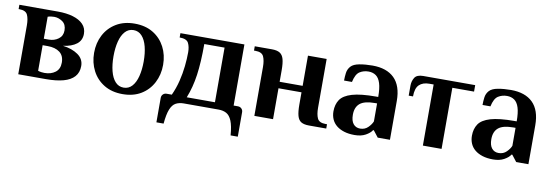

<svg xmlns="http://www.w3.org/2000/svg" viewBox="-52 -817 3777 1315"><g transform="rotate(10 1836.5 -160.0)"><path d="M74 0V-340Q74 -385 61.5 -412.5Q49 -440 4 -440H-1V-470H267Q327 -470 372.5 -456.5Q418 -443 443.5 -416.5Q469 -390 469 -350Q469 -305 435.5 -279Q402 -253 342 -245Q406 -237 447.5 -208Q489 -179 489 -130Q489 -85 463 -56Q437 -27 387.5 -13.5Q338 0 267 0ZM249 -40Q294 -40 324 -62.5Q354 -85 354 -130Q354 -178 323 -201.5Q292 -225 239 -225H204V-47Q215 -43 228 -41.5Q241 -40 249 -40ZM204 -270H239Q277 -270 305.5 -291Q334 -312 334 -350Q334 -392 306.5 -411Q279 -430 249 -430Q241 -430 228 -428.5Q215 -427 204 -423Z M800 10Q726 10 672 -22.5Q618 -55 589 -111Q560 -167 560 -235Q560 -304 589 -359.5Q618 -415 672 -447.5Q726 -480 800 -480Q875 -480 928.5 -447.5Q982 -415 1011 -359.5Q1040 -304 1040 -235Q1040 -167 1011 -111Q982 -55 928.5 -22.5Q875 10 800 10ZM800 -35Q835 -35 858.5 -61Q882 -87 893.5 -132.5Q905 -178 905 -235Q905 -293 893.5 -338Q882 -383 858.5 -409Q835 -435 800 -435Q765 -435 741.5 -409Q718 -383 706.5 -338Q695 -293 695 -235Q695 -178 706.5 -132.5Q718 -87 741.5 -61Q765 -35 800 -35Z M1063 160V-10Q1063 -25 1073 -35Q1083 -45 1098 -45H1134Q1157 -95 1170 -148.2Q1183 -201.5 1188.5 -253.2Q1194 -305 1194 -350Q1194 -388 1181 -414Q1168 -440 1119 -440V-470H1564V-45H1594Q1609 -45 1619 -35Q1629 -25 1629 -10V160H1579Q1574 94 1559.5 59.5Q1545 25 1522 12.5Q1499 0 1467 0H1225.2Q1193 0 1170 12.5Q1147 25 1133 59.5Q1119 94 1113 160ZM1238 -45H1434V-425H1293Q1293 -297 1280.5 -208.5Q1268 -120 1238 -45Z M1716 0V-340Q1716 -385 1703.5 -412.5Q1691 -440 1646 -440H1636V-470H1756Q1791 -470 1810.5 -458Q1830 -446 1838 -418Q1846 -390 1846 -340V-260H2006V-470H2136V-130Q2136 -85 2148.5 -57.5Q2161 -30 2206 -30H2216V0H2096Q2061 0 2041.5 -11.5Q2022 -23 2014 -51.5Q2006 -80 2006 -130V-215H1846V0Z M2414 10Q2372 10 2340.5 0Q2309 -10 2287.5 -27.5Q2266 -45 2255 -70Q2244 -95 2244 -125Q2244 -173 2266.5 -206.5Q2289 -240 2348 -257.5Q2407 -275 2514 -275H2529Q2529 -335 2518 -370Q2507 -405 2485.5 -420Q2464 -435 2434 -435Q2400 -435 2373 -418Q2346 -401 2334 -345H2279Q2279 -371 2282.5 -398Q2286 -425 2304 -445Q2322 -465 2363.5 -472.5Q2405 -480 2454 -480Q2503 -480 2541 -467Q2579 -454 2605.5 -428Q2632 -402 2645.5 -362.5Q2659 -323 2659 -270V0H2574L2539 -45H2534Q2521 -24 2490 -7Q2459 10 2414 10ZM2444 -40Q2477 -40 2499 -62Q2521 -84 2529 -105V-230H2514Q2442 -230 2410.5 -204Q2379 -178 2379 -125Q2379 -83 2396.5 -61.5Q2414 -40 2444 -40Z M2888 0V-425H2858Q2813 -425 2788 -401Q2763 -377 2763 -320H2733V-390Q2733 -420 2748 -445Q2763 -470 2808 -470H3169V-425H3018V0Z M3377 10Q3335 10 3303.5 0Q3272 -10 3250.5 -27.5Q3229 -45 3218 -70Q3207 -95 3207 -125Q3207 -173 3229.5 -206.5Q3252 -240 3311 -257.5Q3370 -275 3477 -275H3492Q3492 -335 3481 -370Q3470 -405 3448.5 -420Q3427 -435 3397 -435Q3363 -435 3336 -418Q3309 -401 3297 -345H3242Q3242 -371 3245.5 -398Q3249 -425 3267 -445Q3285 -465 3326.5 -472.5Q3368 -480 3417 -480Q3466 -480 3504 -467Q3542 -454 3568.5 -428Q3595 -402 3608.5 -362.5Q3622 -323 3622 -270V0H3537L3502 -45H3497Q3484 -24 3453 -7Q3422 10 3377 10ZM3407 -40Q3440 -40 3462 -62Q3484 -84 3492 -105V-230H3477Q3405 -230 3373.5 -204Q3342 -178 3342 -125Q3342 -83 3359.5 -61.5Q3377 -40 3407 -40Z"/></g></svg>

Font: El Messiri
Style: Regular
Weight: 400
Designer: Mohamed Gaber
Foundry: Kief Type Foundry
Version: Version 2.020